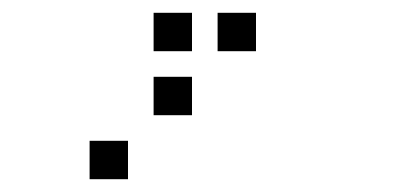

<svg xmlns="http://www.w3.org/2000/svg" viewBox="-20 -200 640 300"><path d="M221 -180Q220 -180 220 -180Q220 -180 220 -179V-121Q220 -120 220 -120Q220 -120 221 -120H279Q280 -120 280 -120Q280 -120 280 -121V-179Q280 -180 280 -180Q280 -180 279 -180ZM321 -180Q320 -180 320 -180Q320 -180 320 -179V-121Q320 -120 320 -120Q320 -120 321 -120H379Q380 -120 380 -120Q380 -120 380 -121V-179Q380 -180 380 -180Q380 -180 379 -180ZM221 -80Q220 -80 220 -80Q220 -80 220 -79V-21Q220 -20 220 -20Q220 -20 221 -20H279Q280 -20 280 -20Q280 -20 280 -21V-79Q280 -80 280 -80Q280 -80 279 -80ZM121 20Q120 20 120 20Q120 20 120 21V79Q120 80 120 80Q120 80 121 80H179Q180 80 180 80Q180 80 180 79V21Q180 20 180 20Q180 20 179 20Z"/></svg>

Font: Doto Black Medium
Style: Regular
Weight: 500
Monospace: yes
Version: Version 1.000